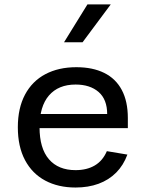

<svg xmlns="http://www.w3.org/2000/svg" viewBox="-20 -826 660 858"><path d="M321 -525.7Q394 -525.7 445.6 -500.2Q497.2 -474.8 524.2 -424Q551.3 -373.2 551.3 -298.5V-253.3H131.8V-316.7H484.2L459 -294.8V-315.5Q459 -381.8 420.6 -415Q382.2 -448.2 317.8 -448.2Q241 -448.2 198.8 -399.4Q156.7 -350.7 156.7 -257.3Q156.7 -163 198.7 -114.3Q240.7 -65.7 317.8 -65.7Q368.2 -65.7 403.7 -86.7Q439.2 -107.7 457.5 -150.5L549.3 -135.2Q531.8 -87.5 499.1 -54.6Q466.3 -21.7 420.4 -4.8Q374.5 12 317.7 12Q240.2 12 182.1 -19Q124 -50 91.8 -110.4Q59.7 -170.8 59.7 -257.3Q59.7 -342.8 91.8 -403.2Q124 -463.5 182.9 -494.6Q241.8 -525.7 321 -525.7ZM349 -637.2 474.8 -806.2H370.7L266.2 -637.2Z"/></svg>

Font: Monaspace Neon Var ExtraLight
Style: Regular
Weight: 200
Designer: Riley Cran and the Lettermatic Team
Version: Version 1.200 (Monaspace Neon Var)